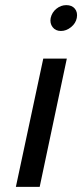

<svg xmlns="http://www.w3.org/2000/svg" viewBox="-20 -730 321 750"><path d="M42 0H135L241 -501H149ZM239 -710Q218 -710 200.5 -696Q183 -682 178 -660Q174 -639 185.5 -624Q197 -609 218 -609Q239 -609 257.5 -624Q276 -639 280 -660Q284 -682 272.5 -696Q261 -710 239 -710Z"/></svg>

Font: Advent Pro SemiBold
Style: Italic
Weight: 600
Italic angle: -12°
Version: Version 3.000